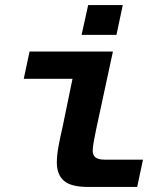

<svg xmlns="http://www.w3.org/2000/svg" viewBox="-20 -740 640 760"><path d="M329 0Q261 0 233 -24.5Q205 -49 205 -97Q205 -125 211.5 -160.5Q218 -196 227 -234L267 -428H74L97 -536H427L361 -230Q356 -205 351.5 -181.5Q347 -158 347 -143Q347 -126 358 -117Q369 -108 395 -108H546L523 0ZM303 -602 329 -720H466L441 -602Z"/></svg>

Font: Geist Mono
Style: Bold Italic
Weight: 700
Italic angle: -12°
Monospace: yes
Designer: Basement.studio, Andrés Briganti, Mateo Zaragoza
Foundry: Basement.studio, Vercel, Andrés Briganti, Guido Ferreyra, Mateo Zaragoza
Version: Version 1.500; ttfautohint (v1.8.4.7-5d5b)